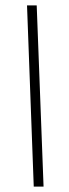

<svg xmlns="http://www.w3.org/2000/svg" viewBox="-20 -694 256 714"><path d="M105.5 0H142L116.5 -674H80.5Z"/></svg>

Font: Anybody SemiCondensed ExtraLight
Style: Italic
Weight: 250
Width: 4
Italic angle: -10°
Version: Version 1.113;gftools[0.9.25]